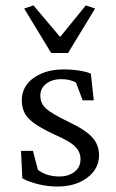

<svg xmlns="http://www.w3.org/2000/svg" viewBox="-20 -681 430 709"><path d="M192.4 7.8Q157.2 7.8 122.6 -0.5Q87.9 -8.8 62.5 -22.5L57.6 -124H101.6L120.1 -53.7Q152.3 -29.3 199.2 -29.3Q232.4 -29.3 254.9 -46.4Q277.3 -63.5 277.3 -92.8Q277.3 -120.1 257.8 -139.6Q238.3 -159.2 184.6 -182.6Q116.2 -213.9 88.4 -240.7Q60.5 -267.6 60.5 -310.5Q60.5 -344.7 80.1 -370.1Q99.6 -395.5 134.8 -410.2Q169.9 -424.8 215.8 -424.8Q242.2 -424.8 269.5 -420.9Q296.9 -417 315.4 -409.2L326.2 -310.5H285.2L260.7 -376Q251 -381.8 237.3 -385.3Q223.6 -388.7 207 -388.7Q171.9 -388.7 150.4 -371.6Q128.9 -354.5 128.9 -328.1Q128.9 -297.9 151.4 -278.8Q173.8 -259.8 230.5 -232.4Q294.9 -202.1 320.3 -174.3Q345.7 -146.5 345.7 -107.4Q345.7 -57.6 302.2 -24.9Q258.8 7.8 192.4 7.8ZM331.1 -649.4 231.4 -485.4H168.9L69.3 -649.4L103.5 -661.1L231.4 -509.8H173.8L296.9 -661.1Z"/></svg>

Font: Crimson Pro Light
Style: Regular
Weight: 300
Designer: Jacques Le Bailly
Foundry: Baron von Fonthausen
Version: Version 1.003